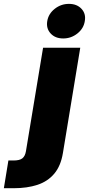

<svg xmlns="http://www.w3.org/2000/svg" viewBox="-135 -787 468 1011"><path d="M91.8 -535.6H287.6L196.3 18.6Q185.1 86.9 150.6 127.7Q116.2 168.5 62 186.3Q7.8 204.1 -63 204.1H-114.7L-90.8 58.1H-64Q-31.2 58.1 -17.1 46.6Q-2.9 35.2 1.5 9.8ZM197.8 -584.5Q155.8 -584.5 131.6 -610.8Q107.4 -637.2 113.8 -675.8Q120.1 -714.4 153.1 -740.5Q186 -766.6 228 -766.6Q270 -766.6 294.2 -740.5Q318.4 -714.4 311.5 -675.8Q305.7 -637.2 272.7 -610.8Q239.7 -584.5 197.8 -584.5Z"/></svg>

Font: Inter 20pt Black
Style: Italic
Weight: 900
Italic angle: -9.3988°
Version: Version 4.001;git-66647c0bb